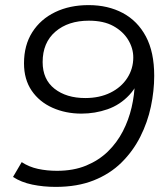

<svg xmlns="http://www.w3.org/2000/svg" viewBox="-20 -726 649 752"><path d="M327 -706Q403 -706 461 -675Q519 -644 551.5 -583Q584 -522 584 -429Q584 -370 571 -308.5Q558 -247 529.5 -190.5Q501 -134 456 -89.5Q411 -45 347 -19.5Q283 6 198 6Q150 6 106.5 -3Q63 -12 31 -33L65 -91Q94 -72 129 -64.5Q164 -57 203 -57Q268 -57 317.5 -77.5Q367 -98 402.5 -132.5Q438 -167 461 -211.5Q484 -256 495.5 -305.5Q507 -355 508 -404Q509 -428 509 -440.5Q509 -453 509 -463L539 -456Q523 -393 486.5 -354Q450 -315 401 -298Q352 -281 299 -281Q237 -281 185.5 -304Q134 -327 104 -371Q74 -415 74 -478Q74 -549 106.5 -600Q139 -651 196 -678.5Q253 -706 327 -706ZM328 -645Q247 -645 197 -602Q147 -559 147 -483Q147 -415 193.5 -378.5Q240 -342 314 -342Q370 -342 412.5 -363Q455 -384 478.5 -420.5Q502 -457 502 -501Q502 -537 482 -570Q462 -603 424 -624Q386 -645 328 -645Z"/></svg>

Font: MOST Montserrat
Style: Italic
Weight: 400
Italic angle: -11.3°
Designer: Julieta Ulanovsky
Foundry: Julieta Ulanovsky
Version: Version 8.000;March 11, 2024;FontCreator 15.0.0.2926 64-bit